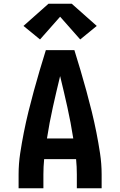

<svg xmlns="http://www.w3.org/2000/svg" viewBox="-20 -1002 640 1022"><path d="M79 0V-74Q79 -130 87.5 -186Q96 -242 107 -297.5Q118 -353 131.5 -408Q145 -463 160 -517.5Q175 -572 191 -626.5Q207 -681 224 -735H376Q393 -681 409 -626.5Q425 -572 440 -517.5Q455 -463 468.5 -408Q482 -353 493 -297.5Q504 -242 512.5 -186Q521 -130 521 -74V0H389V-74Q389 -94 388 -114.5Q387 -135 385 -155H215Q213 -135 212 -114.5Q211 -94 211 -74V0ZM230 -265H370Q357 -349 338.5 -432Q320 -515 300 -597Q280 -515 261.5 -432Q243 -349 230 -265ZM193 -792 105 -864 238 -982H362L495 -864L407 -792L300 -913Z"/></svg>

Font: Iosevka Curly XBdEx
Style: Regular
Weight: 800
Width: 7
Monospace: yes
Designer: Belleve Invis
Foundry: Belleve Invis
Version: Version 11.1.0; ttfautohint (v1.8.3)